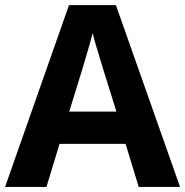

<svg xmlns="http://www.w3.org/2000/svg" viewBox="-20 -737 730 757"><path d="M526.9 0 475.1 -169.9H214.8L163.1 0H0L252 -716.8H437L689.9 0ZM439 -296.9 387.2 -462.9Q382.3 -479.5 374.3 -505.6Q366.2 -531.7 358.2 -558.8Q350.1 -585.9 345.2 -606Q340.3 -585.9 331.8 -556.4Q323.2 -526.9 315.4 -500.5Q307.6 -474.1 304.2 -462.9L252.9 -296.9Z"/></svg>

Font: Pena Sans
Style: Bold
Weight: 700
Designer: Monotype Design Team
Foundry: Monotype Imaging Inc.
Version: Version 3.000